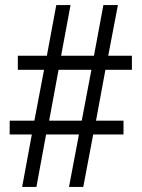

<svg xmlns="http://www.w3.org/2000/svg" viewBox="-20 -734 556 754"><path d="M67 0H123L161 -206H290L251 0H307L346 -206H465V-260H357L394 -460H498V-515H405L443 -714H386L349 -515H220L257 -714H201L164 -515H50V-460H153L115 -260H18V-206H105ZM173 -260 210 -460H339L301 -260Z"/></svg>

Font: Noto Serif Bengali SemiCondensed
Style: Regular
Weight: 400
Width: 4
Designer: Juan Bruce, Universal Thirst, Indian Type Foundry and the Monotype Design Team.
Foundry: Monotype Imaging Inc.
Version: Version 2.003